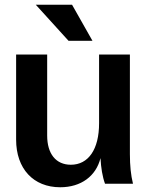

<svg xmlns="http://www.w3.org/2000/svg" viewBox="-20 -775 635 810"><path d="M234 15C322 15 385 -32 404 -108C406 -68 412 -30 423 0H541C532 -37 528 -76 528 -125V-545H398V-255C398 -145 353 -80 279 -80C216 -80 179 -126 179 -203V-545H48V-186C48 -63 121 15 234 15ZM269 -603H370L284 -755H131Z"/></svg>

Font: Ronzino
Style: Bold
Weight: 700
Designer: Nunzio Mazzaferro
Foundry: Collletttivo
Version: Version 1.000;Glyphs 3.3 (3337)